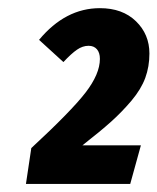

<svg xmlns="http://www.w3.org/2000/svg" viewBox="-20 -773 388 473"><path d="M226.1 -752.9Q281.7 -752.9 314.9 -720.7Q348.1 -688.5 348.1 -641.1Q348.1 -608.9 337.9 -581.1Q327.6 -553.2 304 -525.1Q280.3 -497.1 253.9 -473.4Q227.5 -449.7 183.1 -415H327.1L300.8 -319.8H43.9L57.1 -408.2Q155.3 -499 190.7 -544.9Q226.1 -590.8 226.1 -627.9Q226.1 -643.1 218.8 -651.6Q211.4 -660.2 198.2 -660.2Q183.6 -660.2 169.7 -650.6Q155.8 -641.1 136.2 -620.1L76.2 -674.8Q141.1 -752.9 226.1 -752.9Z"/></svg>

Font: Fira Sans Compressed ExtraBold
Style: Italic
Weight: 800
Width: 3
Italic angle: -8°
Designer: Carrois Corporate & Edenspiekermann AG
Foundry: Carrois Corporate GbR & Edenspiekermann AG
Version: Version 4.203;PS 004.203;hotconv 1.0.88;makeotf.lib2.5.64775